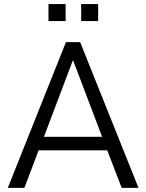

<svg xmlns="http://www.w3.org/2000/svg" viewBox="-20 -909 706 929"><path d="M17.7 0 299 -705H367.9L650.2 0H568.7L491.3 -201.4L527.3 -181.7H138.9L174.4 -201.4L98 0ZM332.1 -615.9 186.3 -230.3 166.8 -247.1H499.1L480.4 -230.3L334.1 -615.9ZM372.7 -807.1V-889.3H454.9V-807.1ZM214.5 -807.1V-889.3H297.5V-807.1Z"/></svg>

Font: Nunito Sans 12pt ExtraLight SemiCondensed
Style: Regular
Weight: 200
Width: 4
Version: Version 3.101;gftools[0.9.27]